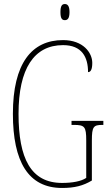

<svg xmlns="http://www.w3.org/2000/svg" viewBox="-20 -923 540 953"><path d="M302 -823C315 -823 325 -831 325 -863C325 -894 315 -903 302 -903C288 -903 280 -894 280 -863C280 -831 288 -823 302 -823ZM288 10C350 10 393 -1 436 -27V-225C436 -295 444 -303 489 -303H493V-323H335V-303H346C400 -303 408 -295 408 -226V-40C383 -23 339 -15 288 -15C133 -15 72 -137 72 -358C72 -582 149 -699 293 -699C387 -699 417 -639 417 -565C430 -565 438 -578 438 -611C438 -661 393 -724 293 -724C137 -724 44 -608 44 -358C44 -121 120 10 288 10Z"/></svg>

Font: Noto Serif Sinhala ExtraCondensed Thin
Style: Regular
Weight: 100
Width: 2
Designer: Jelle Bosma - Monotype Design Team
Foundry: Monotype Imaging Inc.
Version: Version 2.007